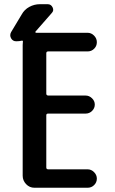

<svg xmlns="http://www.w3.org/2000/svg" viewBox="-20 -885 540 905"><path d="M207 -642.6Q198.2 -642.6 198.2 -633.8V-443.4Q198.2 -435.5 207 -434.6H383.8Q400.4 -434.6 413.6 -421.9Q426.8 -409.2 426.8 -392.1Q426.8 -375 414.1 -362.3Q401.4 -349.6 383.8 -349.6H207Q198.2 -349.6 198.2 -341.8V-95.7Q198.2 -86.9 207 -86.9H392.6Q410.2 -86.9 423.3 -73.7Q436.5 -60.5 436.5 -43Q436.5 -25.4 423.8 -12.7Q411.1 0 392.6 0H142.6Q119.1 0 103 -17.1Q86.9 -34.2 86.9 -56.6V-672.9Q86.9 -682.6 87.9 -688.5Q88.9 -690.4 86.9 -692.4Q85 -694.3 83 -693.4Q71.3 -690.4 56.6 -690.4Q40 -690.4 32.2 -704.6Q24.4 -718.8 32.2 -733.4L82 -816.4Q94.7 -839.8 118.2 -852.5Q141.6 -865.2 168 -865.2H205.1Q220.7 -865.2 228 -850.1Q235.4 -835 223.6 -823.2L147.5 -736.3Q145.5 -734.4 147 -732.4Q148.4 -730.5 150.4 -730.5H392.6Q410.2 -730.5 423.3 -717.3Q436.5 -704.1 436.5 -686Q436.5 -668 423.8 -655.3Q411.1 -642.6 392.6 -642.6Z"/></svg>

Font: Rounded Mgen+ 1mn medium
Style: Regular
Weight: 500
Designer: [Source Han Sans]
Ryoko NISHIZUKA  (kana & ideographs); Paul D. Hunt (Latin, Greek & Cyrillic); Wenlong ZHANG  (bopomofo
Version: Version 1.059.20150602